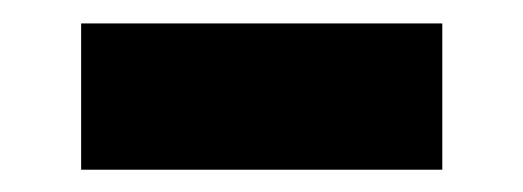

<svg xmlns="http://www.w3.org/2000/svg" viewBox="-20 -708 458 168"><path d="M51 -559.5V-687.5H367V-559.5Z"/></svg>

Font: Tourney Expanded Black
Style: Regular
Weight: 900
Width: 7
Designer: Tyler Finck
Foundry: Etcetera Type Co
Version: Version 1.010; ttfautohint (v1.8.3)